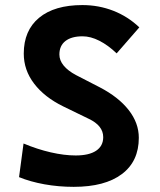

<svg xmlns="http://www.w3.org/2000/svg" viewBox="-20 -723 626 753"><path d="M269 9.8Q210 9.8 154.3 -0.2Q98.6 -10.3 54.7 -28.3L72.3 -160.2Q126 -137.7 179 -125.5Q231.9 -113.3 276.9 -113.3Q329.1 -113.3 356.9 -131.8Q384.8 -150.4 384.8 -185.1Q384.8 -230.5 327.6 -257.3L228 -305.7Q154.3 -341.8 113.8 -395Q73.2 -448.2 73.2 -512.7Q73.2 -603.5 133.3 -653.3Q193.4 -703.1 303.2 -703.1Q367.2 -703.1 424.6 -680.7Q481.9 -658.2 526.4 -615.7L437.5 -513.7Q403.8 -545.9 369.6 -563.2Q335.4 -580.6 303.7 -580.6Q260.7 -580.6 236.8 -562.3Q212.9 -543.9 212.9 -509.3Q212.9 -486.3 229.7 -465.8Q246.6 -445.3 277.8 -428.7L371.6 -380.4Q444.8 -342.3 484.6 -291.5Q524.4 -240.7 524.4 -182.6Q524.4 -90.3 458 -40.3Q391.6 9.8 269 9.8Z"/></svg>

Font: Cascadia Code
Style: Regular
Weight: 400
Monospace: yes
Designer: Aaron Bell
Foundry: Saja Typeworks
Version: Version 2106.017